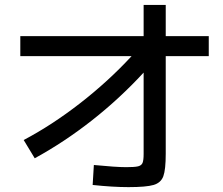

<svg xmlns="http://www.w3.org/2000/svg" viewBox="-20 -768 904 780"><path d="M514.6 -540H62.5V-621.1H563.5V-748H653.3V-621.1H828.1V-540H653.3V-143.6Q653.3 -79.1 643.6 -52.2Q633.8 -25.4 603.8 -16.6Q573.7 -7.8 502 -7.8Q438.5 -7.8 356.4 -16.6L361.3 -97.7Q451.2 -88.9 493.2 -88.9Q527.3 -88.9 541 -92.3Q554.7 -95.7 559.1 -106.2Q563.5 -116.7 563.5 -142.6V-473.1Q465.8 -367.2 353.3 -278.8Q240.7 -190.4 121.1 -125L76.2 -199.2Q190.4 -259.3 305.4 -348.6Q420.4 -438 514.6 -540Z"/></svg>

Font: Pretendard GOV Medium
Style: Regular
Weight: 500
Designer: Base glyphs from Inter by Rasmus Andersson; Hangeul glyphs from Noto Sans CJK(Source Han Sans) by Jang Soo-young and Kan
Foundry: Kil Hyung-jin
Version: Version 1.309